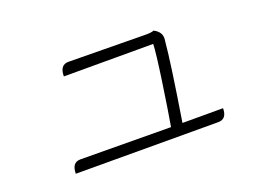

<svg xmlns="http://www.w3.org/2000/svg" viewBox="-76 -677 1152 836"><g transform="rotate(-20 500.0 -259.5)"><path d="M684 -495Q724 -475 716 -435Q708 -341 665 -74H853Q853 -24 813 -24L153 -25Q153 -77 193 -77L612 -74Q624 -142 643 -272Q662 -402 663 -441H249Q249 -494 289 -494L648 -490Q674 -490 684 -495Z"/></g></svg>

Font: Swei Half Moon CJK SC
Style: Light
Weight: 300
Version: Version 2.071